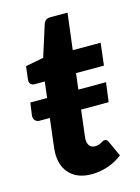

<svg xmlns="http://www.w3.org/2000/svg" viewBox="-106 -731 586 801"><g transform="rotate(-15 187.0 -331.0)"><path d="M64.5 -108Q64.5 -111.5 64.5 -116.2Q64.5 -121 65.2 -130.2Q66 -139.5 67.8 -154.8Q69.5 -170 72.5 -194.5L81 -264H35.5Q25 -264 17.8 -271.8Q10.5 -279.5 11.5 -293L19 -347.5H91.5L100 -416.5H55Q45 -416.5 38.8 -423.5Q32.5 -430.5 34.5 -444.5L41 -498.5L119 -513.5L161.5 -647Q168.5 -669.5 192 -669.5H266L246.5 -512.5H367L355.5 -416.5H235L226.5 -347.5H346L335 -264H216L208.5 -202Q206 -181.5 204.5 -169.5Q203 -157.5 202.2 -151Q201.5 -144.5 201.5 -142.2Q201.5 -140 201.5 -139Q201.5 -121.5 209.5 -111.2Q217.5 -101 233.5 -101Q242.5 -101 249 -103.2Q255.5 -105.5 260.2 -108.2Q265 -111 269 -113.2Q273 -115.5 277.5 -115.5Q284 -115.5 287 -112.8Q290 -110 293 -103.5L323 -37.5Q294 -15 259.5 -3.5Q225 8 190 8Q133 8 99.8 -22.8Q66.5 -53.5 64.5 -108Z"/></g></svg>

Font: Lato Heavy
Style: Italic
Weight: 800
Italic angle: -7°
Designer: Lukasz Dziedzic
Foundry: tyPoland Lukasz Dziedzic
Version: Version 2.007; 2014-02-27